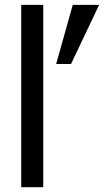

<svg xmlns="http://www.w3.org/2000/svg" viewBox="-20 -780 433 800"><path d="M160.2 -759.8H68.4V0H160.2ZM283.2 -759.8 213.9 -513.2H275.9L393.1 -759.8Z"/></svg>

Font: SG Kara Light
Style: Regular
Weight: 400
Designer: Damoon Khanjanzadeh
Version: Version 1.000